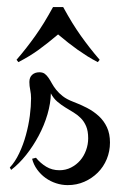

<svg xmlns="http://www.w3.org/2000/svg" viewBox="-20 -517 362 555"><path d="M297.9 -105Q297.9 -79.6 288.6 -57.1Q279.3 -34.7 262.7 -18.1Q246.1 -1.5 223.9 8.3Q201.7 18.1 175.8 18.1Q158.7 18.1 142.1 12.7Q125.5 7.3 111.6 -2.7Q97.7 -12.7 87.4 -26.9Q77.1 -41 72.8 -58.1L84 -61Q96.7 -45.4 113.5 -35.2Q130.4 -24.9 151.9 -24.9Q169.9 -24.9 185.3 -32.7Q200.7 -40.5 211.7 -53.2Q222.7 -65.9 228.8 -82.8Q234.9 -99.6 234.9 -117.2Q234.9 -138.2 229 -152.1Q223.1 -166 213.6 -175.5Q204.1 -185.1 192.4 -192.1Q180.7 -199.2 168.7 -206.5Q156.7 -213.9 145.8 -223.1Q134.8 -232.4 127 -247.1Q126.5 -218.3 117.2 -186.5Q107.9 -154.8 92 -125Q76.2 -95.2 55.7 -69.3Q35.2 -43.5 12.2 -25.9L8.3 -32.7Q23.9 -49.3 35.6 -74.2Q47.4 -99.1 54.9 -126.7Q62.5 -154.3 66.2 -182.1Q69.8 -210 69.8 -232.9Q69.8 -245.1 67.4 -256.8Q64.9 -268.6 64.9 -279.8Q64.9 -293.5 73 -300.8Q81.1 -308.1 93.8 -308.1Q103.5 -308.1 109.4 -303.7Q115.2 -299.3 120.1 -292.2Q125 -285.2 129.9 -276.1Q134.8 -267.1 142.3 -257.6Q149.9 -248 161.4 -239Q172.9 -230 190.9 -223.1Q211.9 -215.3 231.2 -205.3Q250.5 -195.3 265.4 -181.6Q280.3 -168 289.1 -149.2Q297.9 -130.4 297.9 -105ZM27.8 -344.2Q43 -361.8 56.2 -378.7Q69.3 -395.5 82 -413.3Q94.7 -431.2 107.2 -451.4Q119.6 -471.7 133.3 -496.6H162.6Q176.3 -471.7 188.7 -451.4Q201.2 -431.2 213.9 -413.3Q226.6 -395.5 239.7 -378.7Q252.9 -361.8 268.1 -344.2L262.7 -337.4Q245.6 -346.2 231.7 -355Q217.8 -363.8 204.3 -373.3Q190.9 -382.8 177.2 -393.6Q163.6 -404.3 147.9 -417.5Q132.3 -404.3 118.7 -393.6Q105 -382.8 91.6 -373Q78.1 -363.3 64 -354.7Q49.8 -346.2 33.2 -337.4Z"/></svg>

Font: Montez
Style: Regular
Weight: 400
Designer: Astigmatic (AOETI)
Foundry: Astigmatic (AOETI)
Version: Version 1.001